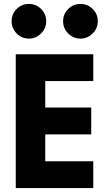

<svg xmlns="http://www.w3.org/2000/svg" viewBox="-20 -956 554 976"><path d="M300.8 -848.1Q300.8 -884.8 326.7 -910.4Q352.5 -936 389.2 -936Q425.3 -936 451.2 -910.4Q477.1 -884.8 477.1 -848.1Q477.1 -812 450.9 -785.9Q424.8 -759.8 389.2 -759.8Q352.5 -759.8 326.7 -785.9Q300.8 -812 300.8 -848.1ZM39.1 -848.1Q39.1 -884.8 64.7 -910.4Q90.3 -936 127 -936Q163.1 -936 189 -910.4Q214.8 -884.8 214.8 -848.1Q214.8 -812 188.7 -785.9Q162.6 -759.8 127 -759.8Q90.3 -759.8 64.7 -785.9Q39.1 -812 39.1 -848.1ZM454.1 -136.2V0H60.1V-680.2H454.1V-543.9H210V-409.2H443.8V-272.9H210V-136.2Z"/></svg>

Font: Glacial Indifference
Style: Bold
Weight: 700
Version: Version 1.001